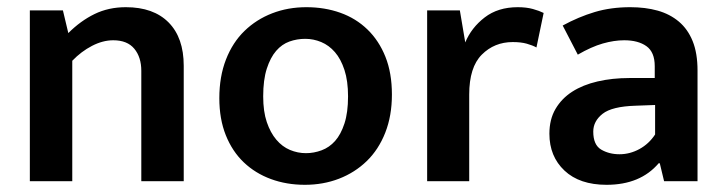

<svg xmlns="http://www.w3.org/2000/svg" viewBox="-20 -504 2015 534"><path d="M181 0H63V-475H155L170 -412Q204 -446 243 -465Q282 -484 330 -484Q407 -484 449 -441.5Q491 -399 491 -321V0H373V-307Q373 -345 353.5 -368.5Q334 -392 295 -392Q266 -392 236 -376.5Q206 -361 181 -335Z M1070 -241Q1070 -182 1051.5 -135Q1033 -88 1000 -56Q967 -24 923 -7Q879 10 828 10Q777 10 733.5 -6Q690 -22 658 -52.5Q626 -83 608 -128Q590 -173 590 -231Q590 -291 608.5 -338.5Q627 -386 660 -418Q693 -450 737 -467Q781 -484 832 -484Q883 -484 926.5 -468.5Q970 -453 1002 -422Q1034 -391 1052 -346Q1070 -301 1070 -241ZM948 -236Q948 -279 938 -309.5Q928 -340 911.5 -359Q895 -378 873.5 -387Q852 -396 829 -396Q806 -396 785 -388.5Q764 -381 748 -362.5Q732 -344 722 -313Q712 -282 712 -236Q712 -194 722 -164.5Q732 -135 748.5 -115.5Q765 -96 786.5 -87Q808 -78 831 -78Q853 -78 874.5 -86Q896 -94 912 -112Q928 -130 938 -160.5Q948 -191 948 -236Z M1168 0V-475H1259L1274 -386Q1291 -427 1328 -455.5Q1365 -484 1420 -484Q1444 -484 1462 -479Q1480 -474 1492 -468L1472 -372Q1461 -378 1445 -382.5Q1429 -387 1406 -387Q1355 -387 1320 -352Q1285 -317 1285 -241V0Z M1545 -433Q1589 -457 1634 -470.5Q1679 -484 1733 -484Q1775 -484 1809 -474.5Q1843 -465 1868 -444Q1893 -423 1906.5 -389.5Q1920 -356 1920 -308V0H1827L1815 -50H1812Q1761 10 1667 10Q1592 10 1550 -29.5Q1508 -69 1508 -132Q1508 -172 1525 -201Q1542 -230 1571.5 -249Q1601 -268 1642 -277.5Q1683 -287 1731 -287H1801V-320Q1801 -359 1778 -375.5Q1755 -392 1716 -392Q1688 -392 1656.5 -383Q1625 -374 1587 -352ZM1802 -212 1748 -210Q1682 -208 1656 -187.5Q1630 -167 1630 -138Q1630 -101 1652 -88Q1674 -75 1703 -75Q1732 -75 1758.5 -89.5Q1785 -104 1802 -130Z"/></svg>

Font: Mukta Vaani SemiBold
Style: Regular
Weight: 600
Designer: Noopur Datye, Girish Dalvi, Yashodeep Gholap, Pallavi Karambelkar
Foundry: Ek Type
Version: Version 2.538;PS 1.000;hotconv 16.6.51;makeotf.lib2.5.65220;